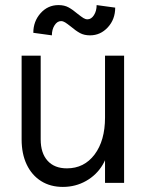

<svg xmlns="http://www.w3.org/2000/svg" viewBox="-20 -719 583 755"><path d="M65 -171V-500H140V-171Q140 -117 167 -87Q194 -57 243 -57Q311 -57 352 -111.5Q393 -166 393 -257L408 -161Q408 -112 384 -71.5Q360 -31 318.5 -7.5Q277 16 227 16Q178 16 141.5 -7Q105 -30 85 -72Q65 -114 65 -171ZM393 -500H468V0H393ZM258 -615Q244 -626 236 -631Q228 -636 220 -636Q205 -636 194.5 -619.5Q184 -603 184 -580L111 -590Q111 -635 139.5 -667Q168 -699 210 -699Q233 -699 249.5 -690Q266 -681 286 -664Q300 -653 308 -648Q316 -643 324 -643Q339 -643 349.5 -659.5Q360 -676 360 -699L433 -689Q433 -643 404 -611.5Q375 -580 334 -580Q311 -580 294.5 -589Q278 -598 258 -615Z"/></svg>

Font: Uncut Sans Variable
Style: Regular
Weight: 400
Designer: Kasper Nordkvist
Foundry: UNCUT.wtf
Version: Version 1.303;Glyphs 3.1.2 (3151)